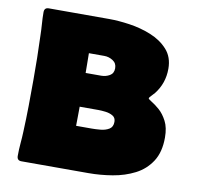

<svg xmlns="http://www.w3.org/2000/svg" viewBox="-76 -750 851 829"><g transform="rotate(10 349.5 -335.5)"><path d="M52.7 -650.4Q52.7 -670.9 72.3 -670.9H337.9Q377.4 -670.9 426.8 -663.8Q476.1 -656.7 521.5 -638.4Q566.9 -620.1 596.4 -587.4Q626 -554.7 626 -503.4Q626 -439.5 587.4 -390.6Q583 -385.3 577.6 -380.1Q572.3 -375 567.9 -369.6Q566.9 -368.7 564.5 -363.8Q565.4 -359.4 580.3 -350.6Q595.2 -341.8 614.5 -325Q633.8 -308.1 648.4 -280Q663.1 -252 663.1 -208.5Q663.1 -144.5 636.5 -103.5Q609.9 -62.5 565.9 -40Q522 -17.6 469.2 -8.8Q416.5 0 363.8 0H70.3Q50.8 0 50.8 -20.5Q50.8 -47.9 53.2 -75Q55.7 -102.1 56.6 -128.9Q59.1 -185.5 59.8 -241.9Q60.5 -298.3 60.5 -354.5Q60.5 -402.8 59.8 -451.2Q59.1 -499.5 57.1 -547.9Q56.6 -573.7 54.7 -599.4Q52.7 -625 52.7 -650.4ZM345.7 -423.8Q365.7 -423.8 382.6 -433.6Q399.4 -443.4 399.4 -465.8Q399.4 -487.8 381.8 -499Q364.3 -510.3 344.2 -510.3H276.4Q276.4 -488.8 276.9 -467Q277.3 -445.3 277.3 -423.8ZM345.7 -191.9Q361.8 -191.9 383.3 -193.8Q404.8 -195.8 420.7 -205.3Q436.5 -214.8 436.5 -237.3Q436.5 -255.4 422.9 -263.4Q409.2 -271.5 391.1 -273.7Q373 -275.9 359.9 -275.9H277.3Q277.3 -254.9 276.9 -233.9Q276.4 -212.9 276.4 -191.9Z"/></g></svg>

Font: Belanosima
Style: Bold
Weight: 700
Designer: The DocRepair Project, Santiago Orozco
Foundry: Google
Version: Version 2.000